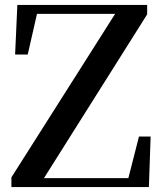

<svg xmlns="http://www.w3.org/2000/svg" viewBox="-20 -755 657 775"><path d="M26 0V-39L458 -720L449 -684V-699H274H101L135 -724L92 -535H41L50 -735H574V-697L143 -13L152 -57V-36H342H526L492 -12L541 -204H588L581 0Z"/></svg>

Font: Noto Serif SC ExtraLight SemiBold
Style: Regular
Weight: 600
Version: Version 2.002-H1;hotconv 1.1.0;makeotfexe 2.6.0